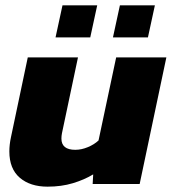

<svg xmlns="http://www.w3.org/2000/svg" viewBox="-20 -689 645 719"><path d="M188 -549 214 -669H344L318 -549ZM403 -549 429 -669H560L534 -549ZM158 10Q93 10 54 -23.5Q15 -57 15 -122Q15 -147 21 -175L84 -474H272L212 -190Q211 -185 210.5 -180Q210 -175 210 -170Q210 -128 262 -128Q285 -128 309 -138Q333 -148 349 -163L415 -474H603L503 0H327L329 -36Q296 -16 253 -3Q210 10 158 10Z"/></svg>

Font: Kanit
Style: Bold Italic
Weight: 700
Italic angle: -12°
Designer: Katatrad Team
Foundry: CadsonDemak
Version: Version 2.000; ttfautohint (v1.8.3)